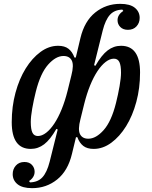

<svg xmlns="http://www.w3.org/2000/svg" viewBox="-20 -766 789 998"><path d="M147 212Q96 212 71 191.5Q46 171 46 139Q46 113 62.5 94.5Q79 76 107 76Q132 76 146 91Q160 106 160 127Q160 141 152.5 153.5Q145 166 131 175L136 182Q177 181 200.5 155.5Q224 130 238 75L280 -93L273 -96Q241 -40 209.5 -16Q178 8 140 8Q41 8 41 -131Q41 -212 60.5 -284Q80 -356 113.5 -410Q147 -464 190.5 -496Q234 -528 282 -528Q316 -528 336 -512.5Q356 -497 367 -467H374L398 -568Q419 -656 475 -701Q531 -746 605 -746Q656 -746 681 -725.5Q706 -705 706 -673Q706 -647 689.5 -629Q673 -611 645 -611Q620 -611 605.5 -625.5Q591 -640 591 -661Q591 -690 621 -709L616 -716Q575 -715 551.5 -689Q528 -663 514 -608L469 -427L476 -424Q508 -480 539.5 -504Q571 -528 609 -528Q708 -528 708 -389Q708 -308 688.5 -236Q669 -164 635.5 -110Q602 -56 558.5 -24Q515 8 467 8Q433 8 413 -7.5Q393 -23 382 -53H375L354 34Q333 122 277 167Q221 212 147 212ZM177 -59Q198 -59 220 -76Q242 -93 262.5 -124Q283 -155 300.5 -198Q318 -241 331 -293L351 -374Q365 -428 353 -451.5Q341 -475 310 -475Q270 -475 230 -430Q190 -385 166 -289Q155 -245 147.5 -202Q140 -159 140 -132Q140 -94 148.5 -76.5Q157 -59 177 -59ZM439 -45Q479 -45 519 -90Q559 -135 583 -231Q594 -275 601.5 -318Q609 -361 609 -388Q609 -426 600.5 -443.5Q592 -461 572 -461Q551 -461 529 -444Q507 -427 486.5 -396Q466 -365 448.5 -322Q431 -279 418 -227L398 -146Q384 -92 396 -68.5Q408 -45 439 -45Z"/></svg>

Font: IBM Plex Serif Medm
Style: Italic
Weight: 500
Italic angle: -14°
Designer: Mike Abbink, Paul van der Laan, Pieter van Rosmalen
Foundry: Bold Monday
Version: Version 3.001